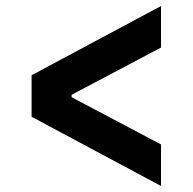

<svg xmlns="http://www.w3.org/2000/svg" viewBox="-20 -624 640 638"><path d="M85 -236V-374L515 -604V-466L218 -309V-301L515 -144V-6Z"/></svg>

Font: iA Writer Mono V
Style: Regular
Weight: 400
Designer: Mike Abbink, Paul van der Laan, Pieter van Rosmalen
Foundry: Bold Monday
Version: Version 2.000